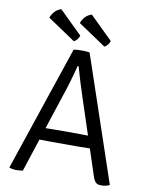

<svg xmlns="http://www.w3.org/2000/svg" viewBox="-96 -952 789 1026"><g transform="rotate(10 298.5 -439.0)"><path d="M254.5 -683Q263.5 -684.5 276.5 -685.2Q289.5 -686 299.5 -686Q308 -686 321.2 -685.2Q334.5 -684.5 341 -683L570.5 -4.5Q561.5 1 550 3.5Q538.5 6 525 6Q506.5 6 496.8 -2Q487 -10 479 -33.5L347.5 -433Q332.5 -477.5 319 -522Q305.5 -566.5 296 -600.5H291Q286 -581 279.8 -558.2Q273.5 -535.5 267.5 -515Q261.5 -494.5 257.5 -481.5L99.5 1Q92.5 2.5 83.5 3.2Q74.5 4 65.5 4Q54 4 45.5 2.5Q37 1 28 -1L26 -4.5ZM227 -177Q223.5 -177 206.5 -177.2Q189.5 -177.5 172.2 -177.8Q155 -178 151.5 -178H121L145.5 -243.5H172.5Q176 -243.5 190.5 -243.8Q205 -244 219.5 -244.2Q234 -244.5 237.5 -244.5H352Q355 -244.5 370 -244.2Q385 -244 400.2 -243.8Q415.5 -243.5 419 -243.5H446L468 -178H438Q434 -178 416.5 -177.8Q399 -177.5 381.8 -177.2Q364.5 -177 361.5 -177ZM152.5 -884 276.5 -762.5Q273.5 -752 266.2 -742.5Q259 -733 248 -727L97 -828.5Q103 -847 117.5 -862.8Q132 -878.5 152.5 -884ZM318 -884 442 -762.5Q439 -752 431.8 -742.5Q424.5 -733 413.5 -727L262.5 -828.5Q268.5 -847 283 -862.8Q297.5 -878.5 318 -884Z"/></g></svg>

Font: Signika Light
Style: Regular
Weight: 300
Designer: Anna Giedry
Foundry: Anna Giedry
Version: Version 2.000